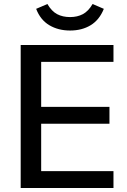

<svg xmlns="http://www.w3.org/2000/svg" viewBox="-20 -936 631 956"><path d="M83 0V-712H545V-628H185V-404H525V-320H185V-84H545V0ZM160 -892 216 -916Q237 -880 264.5 -865.5Q292 -851 329 -851Q365 -851 392.5 -865.5Q420 -880 441 -916L497 -892Q475 -837 431.5 -810.5Q388 -784 329 -784Q270 -784 225.5 -810.5Q181 -837 160 -892Z"/></svg>

Font: Muli SemiBold
Style: Regular
Weight: 600
Designer: Vernon Adams
Foundry: Vernon Adams
Version: Version 2.000